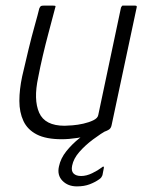

<svg xmlns="http://www.w3.org/2000/svg" viewBox="-20 -492 529 684"><path d="M200 4Q144 4 111 -13Q78 -30 63.5 -61Q49 -92 49 -132.5Q49 -173 59 -220Q70 -268 81.5 -315.5Q93 -363 104 -402Q115 -441 120 -462Q123 -469 126 -470.5Q129 -472 136 -472H168Q175 -472 177 -471Q179 -470 176 -462Q174 -455 167.5 -430Q161 -405 151.5 -369.5Q142 -334 132.5 -293.5Q123 -253 116 -216Q99 -137 119.5 -90.5Q140 -44 210 -44Q219 -44 238 -45.5Q257 -47 277 -51.5Q297 -56 312.5 -63.5Q328 -71 330 -82L411 -465Q413 -468 414 -470Q415 -472 417 -472H462Q464 -472 466 -471Q468 -470 467 -466L378 -48Q376 -36 369 -31Q362 -26 342 -19Q334 -16 309.5 -10.5Q285 -5 255 -0.5Q225 4 200 4ZM254 172Q222 172 202.5 152Q183 132 190 101Q196 72 216.5 46.5Q237 21 263.5 0Q290 -21 315 -35Q321 -38 326.5 -40Q332 -42 337 -42H368Q372 -42 372.5 -39Q373 -36 367 -32Q339 -16 311 5Q283 26 262.5 49.5Q242 73 237 98Q233 117 242 126Q251 135 269 135Q288 135 308.5 125Q329 115 342 105Q346 101 348.5 101.5Q351 102 350 106L345 132Q344 135 341.5 139Q339 143 333 147Q319 157 299.5 164.5Q280 172 254 172Z"/></svg>

Font: Glory Thin Light
Style: Italic
Weight: 300
Italic angle: -12°
Version: Version 1.011